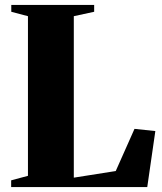

<svg xmlns="http://www.w3.org/2000/svg" viewBox="-20 -763 660 783"><path d="M25.5 0V-27.5L94 -46V-697L26 -715V-743H364V-715L281 -697V-38.5L452 -65.5L528.5 -237.5L613.5 -228.5L580.5 0Z"/></svg>

Font: Merriweather 120pt Black
Style: Regular
Weight: 900
Designer: Eben Sorkin
Foundry: Eben Sorkin
Version: Version 2.100